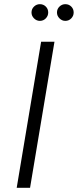

<svg xmlns="http://www.w3.org/2000/svg" viewBox="-20 -900 373 920"><path d="M171 -800Q155 -800 143 -812Q131 -824 131 -840Q131 -857 143 -868.5Q155 -880 171 -880Q188 -880 199.5 -868.5Q211 -857 211 -840Q211 -824 199.5 -812Q188 -800 171 -800ZM293 -800Q277 -800 265 -812Q253 -824 253 -840Q253 -857 265 -868.5Q277 -880 293 -880Q310 -880 321.5 -868.5Q333 -857 333 -840Q333 -824 321.5 -812Q310 -800 293 -800ZM60 0 177 -700H241L124 0Z"/></svg>

Font: Figtree Light
Style: Italic
Weight: 300
Italic angle: -9.5°
Foundry: Erik Kennedy
Version: Version 2.001; ttfautohint (v1.8.4.7-5d5b);gftools[0.9.27]